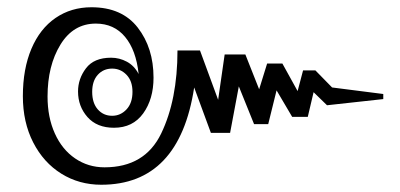

<svg xmlns="http://www.w3.org/2000/svg" viewBox="-20 -535 1103 529"><path d="M43 -270Q43 -345 66.5 -400.5Q90 -456 133 -485.5Q176 -515 232 -515Q316 -515 359.5 -459Q403 -403 403 -321Q403 -262 374.5 -222.5Q346 -183 294 -183Q247 -183 221 -212.5Q195 -242 195 -283Q195 -318 217 -347Q239 -376 286 -376Q309 -376 329.5 -365Q350 -354 362 -331Q355 -397 324.5 -433.5Q294 -470 244 -470Q182 -470 146.5 -412Q111 -354 111 -269Q111 -212 131 -167.5Q151 -123 187 -98.5Q223 -74 268 -74Q379 -74 424 -167Q469 -260 469 -396H531L581 -260L599 -385H656L694 -289L716 -360H758L800 -284L815 -341H849L895 -294L1036 -276V-262L881 -245L844 -281L828 -213H785L742 -286L719 -193H680L638 -297L614 -169H561L515 -294Q474 -26 259 -26Q198 -26 149 -56.5Q100 -87 71.5 -142.5Q43 -198 43 -270ZM345 -282Q345 -312 328.5 -329Q312 -346 289 -346Q265 -346 249.5 -329Q234 -312 234 -282Q234 -251 249.5 -233.5Q265 -216 289 -216Q312 -216 328.5 -233.5Q345 -251 345 -282Z"/></svg>

Font: Trirong SemiBold
Style: Regular
Weight: 600
Designer: Katatrad Team
Foundry: CadsonDemak
Version: Version 1.001